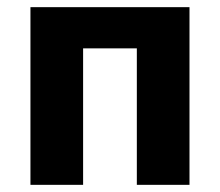

<svg xmlns="http://www.w3.org/2000/svg" viewBox="-20 -516 614 536"><path d="M65 0H212V-381H362V0H509V-496H65Z"/></svg>

Font: Giro Sans Regular
Style: Bold
Weight: 700
Designer: Paul D. Hunt
Foundry: Adobe Systems Incorporated
Version: Version 1.000;PS 1.0;hotconv 1.0.88;makeotf.lib2.5.647800